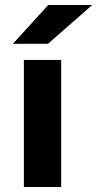

<svg xmlns="http://www.w3.org/2000/svg" viewBox="-20 -752 391 772"><path d="M32 -576 174 -732H351L173 -576ZM76 0V-511H226V0Z"/></svg>

Font: Overpass Heavy
Style: Regular
Weight: 900
Designer: Delve Withrington, Thomas Jockin
Foundry: Delve Fonts
Version: Version 3.000;DELV;Overpass